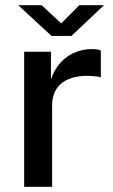

<svg xmlns="http://www.w3.org/2000/svg" viewBox="-20 -715 433 735"><path d="M72.5 0V-517H175V-411Q188 -449 211.2 -474.8Q234.5 -500.5 265.5 -513.8Q296.5 -527 331 -527Q341.5 -527 351 -525.8Q360.5 -524.5 366 -521.5V-418.5Q359.5 -421.5 349.2 -422.5Q339 -423.5 331.5 -424Q297.5 -426.5 269.5 -420.5Q241.5 -414.5 221.2 -400.5Q201 -386.5 190.2 -364Q179.5 -341.5 179.5 -311V0ZM177 -577.5 50 -695H139.5L214.5 -625.5L283.5 -695H378L253.5 -577.5Z"/></svg>

Font: Public Sans Medium
Style: Regular
Weight: 500
Designer: The Public Sans Project Authors: Dan O. Williams and USWDS (Libre Franklin designed by Pablo Impallari and Rodrigo Fuenz
Version: Version 1.007